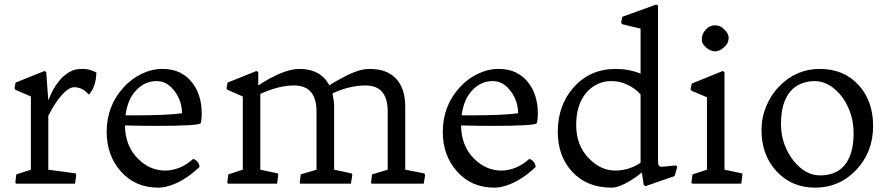

<svg xmlns="http://www.w3.org/2000/svg" viewBox="-20 -819 3956 856"><path d="M376 -397Q348.1 -430.2 310.5 -430.2Q278.3 -430.2 232.9 -366.2Q213.4 -338.4 195.3 -302.7V-62.5L317.9 -45.9L319.8 -39.1L314.5 0H51.8L48.3 -4.4L52.7 -41.5L117.7 -62.5V-388.7L49.3 -418.5L44.9 -424.3L49.3 -450.7L178.2 -502.4L186 -498L195.3 -371.6Q236.8 -478.5 306.2 -505.9Q321.8 -511.7 350.6 -511.7Q379.4 -511.7 409.7 -495.6Q407.7 -430.2 376 -397Z M841.8 -110.8Q867.2 -100.6 869.6 -74.7Q794.9 -3.9 719.2 13.7Q702.6 17.6 685.5 17.6Q583 17.6 519 -54.7Q455.6 -125.5 455.6 -231.4Q455.6 -346.7 531.2 -429.7Q565.9 -467.8 611.3 -489.7Q656.7 -511.7 703.4 -511.7Q750 -511.7 782.5 -495.4Q814.9 -479 836.4 -451.2Q879.4 -396.5 879.4 -311.5Q879.4 -287.6 875 -270Q869.6 -257.8 674.3 -257.8Q609.4 -257.8 537.1 -259.8Q538.1 -166.5 597.2 -109.4Q649.9 -58.6 716.3 -58.6Q782.7 -58.6 841.8 -110.8ZM577.6 -304.7Q724.1 -304.7 791.5 -314Q791.5 -366.2 760.3 -410.2Q726.1 -457.5 678.7 -457.5Q627 -457.5 589.4 -418.9Q548.8 -378.4 539.6 -304.7Z M1291 -438Q1223.1 -438 1140.6 -400.4V-62.5L1218.8 -45.9L1220.7 -39.1L1215.3 0H996.6L993.2 -4.4L998 -41.5L1062.5 -62.5V-388.7L994.6 -418.5L989.7 -424.3L994.6 -450.7L1123 -502.4L1131.3 -498V-438Q1243.7 -511.7 1314.9 -511.7Q1410.2 -511.7 1448.7 -438Q1453.6 -442.9 1474.1 -454.6L1512.7 -475.6Q1580.6 -511.7 1625.2 -511.7Q1669.9 -511.7 1698.7 -500Q1727.5 -488.3 1747.1 -466.8Q1786.6 -423.3 1786.6 -344.7V-62.5L1871.6 -45.9L1875.5 -39.1L1869.1 0H1636.2L1634.3 -4.4L1638.7 -41.5L1708.5 -62.5V-321.8Q1708.5 -438 1609.9 -438Q1538.6 -438 1462.4 -402.8Q1469.7 -367.2 1469.7 -344.7V-62.5L1547.4 -45.9L1550.8 -39.1L1544.4 0H1318.4L1316.4 -4.4L1320.8 -41.5L1391.1 -62.5V-321.8Q1391.1 -438 1291 -438Z M2340.3 -110.8Q2365.7 -100.6 2368.2 -74.7Q2293.5 -3.9 2217.8 13.7Q2201.2 17.6 2184.1 17.6Q2081.5 17.6 2017.6 -54.7Q1954.1 -125.5 1954.1 -231.4Q1954.1 -346.7 2029.8 -429.7Q2064.5 -467.8 2109.9 -489.7Q2155.3 -511.7 2201.9 -511.7Q2248.5 -511.7 2281 -495.4Q2313.5 -479 2335 -451.2Q2377.9 -396.5 2377.9 -311.5Q2377.9 -287.6 2373.5 -270Q2368.2 -257.8 2172.9 -257.8Q2107.9 -257.8 2035.6 -259.8Q2036.6 -166.5 2095.7 -109.4Q2148.4 -58.6 2214.8 -58.6Q2281.2 -58.6 2340.3 -110.8ZM2076.2 -304.7Q2222.7 -304.7 2290 -314Q2290 -366.2 2258.8 -410.2Q2224.6 -457.5 2177.2 -457.5Q2125.5 -457.5 2087.9 -418.9Q2047.4 -378.4 2038.1 -304.7Z M2725.1 -511.7Q2784.2 -511.7 2835.9 -490.7V-691.4L2754.4 -710.9L2749 -717.8L2754.4 -744.1L2905.8 -798.8L2913.6 -794.4V-97.7Q2913.6 -87.4 2917.2 -81.5Q2920.9 -75.7 2928.7 -75.7Q2936.5 -75.7 2946.8 -76.7Q2957 -77.6 2968.3 -79.1L2993.7 -81.5L2999.5 -74.7L2987.8 -34.2L2856.9 11.2L2849.6 4.4L2841.8 -50.3Q2788.6 -6.3 2739.7 11.2Q2721.7 17.6 2706.1 17.6Q2595.7 17.6 2529.8 -54.7Q2466.8 -123.5 2466.8 -231.4Q2466.8 -350.1 2537.6 -429.7Q2610.8 -511.7 2725.1 -511.7ZM2835.9 -93.3V-397.9Q2806.2 -432.1 2756.3 -449.7Q2733.9 -457.5 2702.9 -457.5Q2671.9 -457.5 2642.8 -443.6Q2613.8 -429.7 2592.8 -404.3Q2548.8 -351.1 2548.8 -262.2Q2548.8 -168.5 2607.9 -110.4Q2660.2 -58.6 2721.9 -58.6Q2783.7 -58.6 2835.9 -93.3Z M3127.9 -607.4Q3108.9 -624.5 3108.9 -640.6Q3108.9 -656.7 3113.5 -667.2Q3118.2 -677.7 3126 -686.5Q3143.6 -706.1 3167 -706.1Q3188.5 -706.1 3203.1 -693.4Q3228.5 -671.4 3228.5 -650.9Q3228.5 -628.9 3215.1 -615Q3201.7 -601.1 3190.4 -595.7Q3179.2 -590.3 3168.2 -590.3Q3157.2 -590.3 3146.7 -595Q3136.2 -599.6 3127.9 -607.4ZM3067.4 -41.5 3131.8 -62.5V-385.3L3064 -414.1L3058.6 -419.9L3064 -446.3L3201.7 -502.4L3210 -498V-62.5L3288.1 -45.9L3290 -39.1L3284.7 0H3065.9L3062.5 -4.4Z M3375 -239.3Q3375 -294.4 3395.8 -344.7Q3416.5 -395 3452.1 -432.1Q3528.8 -511.7 3634.3 -511.7Q3743.2 -511.7 3809.1 -438.5Q3872.6 -368.2 3872.6 -256.8Q3872.6 -140.6 3796.4 -60.5Q3721.7 17.6 3614.3 17.6Q3508.3 17.6 3440.4 -57.1Q3375 -129.4 3375 -239.3ZM3518.1 -102.1Q3570.8 -37.1 3635.7 -37.1Q3743.2 -37.1 3774.4 -138.7Q3785.6 -174.3 3785.6 -225.6Q3785.6 -276.9 3769.8 -319.8Q3753.9 -362.8 3729.2 -393.3Q3704.6 -423.8 3674.6 -440.7Q3644.5 -457.5 3612.5 -457.5Q3580.6 -457.5 3552 -446Q3523.4 -434.6 3503.4 -411.1Q3483.4 -387.7 3472.7 -351.8Q3461.9 -315.9 3461.9 -266.4Q3461.9 -216.8 3477.5 -174.8Q3493.2 -132.8 3518.1 -102.1Z"/></svg>

Font: Trykker
Style: Regular
Weight: 400
Designer: Magnus Gaarde
Foundry: Magnus Gaarde
Version: Version 1.001